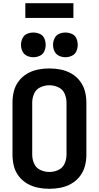

<svg xmlns="http://www.w3.org/2000/svg" viewBox="-20 -1170 616 1198"><path d="M288 8Q324 8 359 1Q394 -6 425.5 -24Q457 -42 479 -71Q501 -100 510 -134.5Q519 -169 519 -205V-530Q519 -566 510 -600.5Q501 -635 479 -664Q457 -693 425.5 -711Q394 -729 359 -736Q324 -743 288 -743Q252 -743 217 -736Q182 -729 150.5 -711Q119 -693 97 -664Q75 -635 66.5 -600.5Q58 -566 58 -530V-205Q58 -169 66.5 -134.5Q75 -100 97 -71Q119 -42 150.5 -24Q182 -6 217 1Q252 8 288 8ZM288 -97Q259 -97 232 -109.5Q205 -122 193 -149Q181 -176 181 -205V-530Q181 -559 193 -586Q205 -613 232 -625.5Q259 -638 288 -638Q317 -638 344 -625.5Q371 -613 383 -586Q395 -559 395 -530V-205Q395 -176 383 -149Q371 -122 344 -109.5Q317 -97 288 -97ZM388 -813Q409 -813 428.5 -822Q448 -831 456.5 -850Q465 -869 465 -890Q465 -911 456.5 -930.5Q448 -950 428.5 -958.5Q409 -967 388 -967Q367 -967 348 -958.5Q329 -950 320 -930.5Q311 -911 311 -890Q311 -869 320 -850Q329 -831 348 -822Q367 -813 388 -813ZM188 -813Q209 -813 228.5 -822Q248 -831 256.5 -850Q265 -869 265 -890Q265 -911 256.5 -930.5Q248 -950 228.5 -958.5Q209 -967 188 -967Q167 -967 148 -958.5Q129 -950 120 -930.5Q111 -911 111 -890Q111 -869 120 -850Q129 -831 148 -822Q167 -813 188 -813ZM438 -1058V-1150H138V-1058Z"/></svg>

Font: Iosevka Sparkle
Style: Bold
Weight: 700
Designer: Belleve Invis
Foundry: Belleve Invis
Version: Version 4.5.0; ttfautohint (v1.8.3)